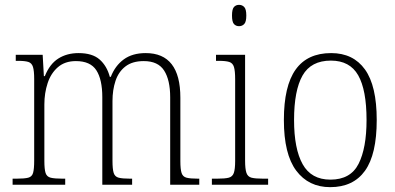

<svg xmlns="http://www.w3.org/2000/svg" viewBox="-20 -762 1631 792"><path d="M32 0V-25H49Q81 -25 96.5 -29Q112 -33 116.5 -49Q121 -65 121 -99V-436Q121 -470 116 -486Q111 -502 97 -506.5Q83 -511 55 -511H45V-536H156L161 -448H165Q185 -498 220.5 -520.5Q256 -543 304 -543Q361 -543 391 -516.5Q421 -490 433 -445H437Q455 -491 490.5 -517Q526 -543 581 -543Q724 -543 724 -359V-97Q724 -64 729 -48.5Q734 -33 749.5 -29Q765 -25 796 -25H802V0H682V-361Q682 -432 657 -471Q632 -510 573 -510Q526 -510 497.5 -488Q469 -466 456.5 -428.5Q444 -391 444 -345V-99Q444 -64 449 -48.5Q454 -33 469.5 -29Q485 -25 516 -25H525V0H402V-361Q402 -434 377.5 -472Q353 -510 293 -510Q248 -510 219 -485Q190 -460 176.5 -419Q163 -378 163 -331V-98Q163 -64 168 -48.5Q173 -33 189 -29Q205 -25 237 -25H249V0Z M966 -654Q953 -654 945 -663Q937 -672 937 -698Q937 -724 945 -733Q953 -742 966 -742Q979 -742 987.5 -733Q996 -724 996 -698Q996 -672 987.5 -663Q979 -654 966 -654ZM854 0V-25H876Q908 -25 923.5 -29Q939 -33 944.5 -48.5Q950 -64 950 -98V-435Q950 -470 945 -486Q940 -502 925.5 -506.5Q911 -511 883 -511H871V-536H991V-99Q991 -65 996.5 -49Q1002 -33 1017.5 -29Q1033 -25 1065 -25H1086V0Z M1342 10Q1253 10 1202 -58Q1151 -126 1151 -267Q1151 -407 1199.5 -475Q1248 -543 1346 -543Q1437 -543 1485.5 -475.5Q1534 -408 1534 -267Q1534 -125 1485.5 -57.5Q1437 10 1342 10ZM1343 -21Q1426 -21 1459 -86Q1492 -151 1492 -267Q1492 -391 1457.5 -451.5Q1423 -512 1345 -512Q1263 -512 1228 -450.5Q1193 -389 1193 -267Q1193 -148 1228.5 -84.5Q1264 -21 1343 -21Z"/></svg>

Font: Noto Serif Armenian SemiCondensed ExtraLight
Style: Regular
Weight: 200
Width: 4
Designer: Monotype Design Team
Foundry: Monotype Imaging Inc.
Version: Version 2.008; ttfautohint (v1.8.4.7-5d5b)